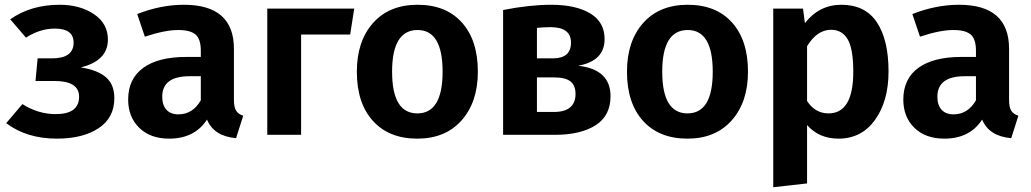

<svg xmlns="http://www.w3.org/2000/svg" viewBox="-20 -566 4328 806"><path d="M230 -546Q316 -546 374.5 -506.5Q433 -467 433 -400Q433 -311 319 -283Q390 -272 425 -241.5Q460 -211 460 -154Q460 -71 393.5 -27.5Q327 16 219 16Q92 16 6 -49L74 -129Q140 -87 214 -87Q312 -87 312 -160Q312 -226 209 -226H129L138 -321H198Q289 -321 289 -387Q289 -446 210 -446Q148 -446 89 -408L23 -485Q110 -546 230 -546Z M962 -147Q962 -116 971 -101.5Q980 -87 1001 -80L971 14Q878 6 849 -64Q797 16 690 16Q611 16 564.5 -29.5Q518 -75 518 -148Q518 -235 581 -281Q644 -327 762 -327H823V-353Q823 -402 801 -421Q779 -440 728 -440Q672 -440 588 -412L556 -507Q655 -546 752 -546Q962 -546 962 -361ZM729 -86Q789 -86 823 -145V-246H776Q661 -246 661 -160Q661 -125 678.5 -105.5Q696 -86 729 -86Z M1244 0H1102V-530H1467L1450 -421H1244Z M1986 -265Q1986 -138 1918 -61Q1850 16 1732 16Q1613 16 1545.5 -58.5Q1478 -133 1478 -265Q1478 -393 1546 -469.5Q1614 -546 1733 -546Q1852 -546 1919 -471.5Q1986 -397 1986 -265ZM1733 -440Q1626 -440 1626 -265Q1626 -90 1732 -90Q1838 -90 1838 -265Q1838 -440 1733 -440Z M2407 -290Q2543 -275 2543 -162Q2543 -80 2480 -40Q2417 0 2309 0H2092V-524Q2204 -546 2293 -546Q2398 -546 2458 -509.5Q2518 -473 2518 -402Q2518 -310 2407 -290ZM2291 -452Q2266 -452 2234 -449V-321H2301Q2377 -321 2377 -387Q2377 -452 2291 -452ZM2305 -96Q2396 -96 2396 -172Q2396 -207 2375 -224Q2354 -241 2306 -241H2234V-96Z M3120 -265Q3120 -138 3052 -61Q2984 16 2866 16Q2747 16 2679.5 -58.5Q2612 -133 2612 -265Q2612 -393 2680 -469.5Q2748 -546 2867 -546Q2986 -546 3053 -471.5Q3120 -397 3120 -265ZM2867 -440Q2760 -440 2760 -265Q2760 -90 2866 -90Q2972 -90 2972 -265Q2972 -440 2867 -440Z M3512 -546Q3612 -546 3661 -472.5Q3710 -399 3710 -266Q3710 -142 3653.5 -63Q3597 16 3500 16Q3418 16 3368 -41V204L3226 220V-530H3351L3359 -469Q3419 -546 3512 -546ZM3458 -90Q3562 -90 3562 -265Q3562 -361 3538.5 -401Q3515 -441 3469 -441Q3410 -441 3368 -372V-142Q3402 -90 3458 -90Z M4216 -147Q4216 -116 4225 -101.5Q4234 -87 4255 -80L4225 14Q4132 6 4103 -64Q4051 16 3944 16Q3865 16 3818.5 -29.5Q3772 -75 3772 -148Q3772 -235 3835 -281Q3898 -327 4016 -327H4077V-353Q4077 -402 4055 -421Q4033 -440 3982 -440Q3926 -440 3842 -412L3810 -507Q3909 -546 4006 -546Q4216 -546 4216 -361ZM3983 -86Q4043 -86 4077 -145V-246H4030Q3915 -246 3915 -160Q3915 -125 3932.5 -105.5Q3950 -86 3983 -86Z"/></svg>

Font: FiraGO SemiBold
Style: Regular
Weight: 600
Designer: bBox Type
Foundry: bBox Type GmbH
Version: Version 1.001;PS 001.001;hotconv 1.0.88;makeotf.lib2.5.64775